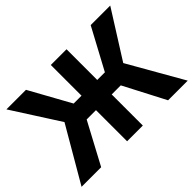

<svg xmlns="http://www.w3.org/2000/svg" viewBox="-134 -988 1265 1265"><g transform="rotate(-45 499.0 -355.5)"><path d="M288.6 -290 19 -710.9H201.2L359.4 -424.8H484.4L464.8 -290ZM358.4 -313.5 190.9 0H8.3L241.2 -399.9ZM579.1 -710.9V0H432.6V-710.9ZM986.3 -710.9 720.7 -290H545.4L525.9 -424.8H650.4L804.2 -710.9ZM814.5 0 651.4 -313.5 769 -399.9 997.6 0Z"/></g></svg>

Font: RobotoDEMO
Style: Regular
Weight: 400
Designer: Christian Robertson
Foundry: Google
Version: Version 2.136